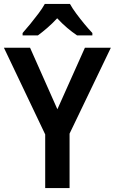

<svg xmlns="http://www.w3.org/2000/svg" viewBox="-20 -957 584 977"><path d="M272 -401 412 -714H544L334 -277V0H210V-273L0 -714H133ZM336 -937Q348 -915 368 -888Q388 -861 409.5 -835Q431 -809 450 -789V-777H372Q348 -793 322 -815Q296 -837 271 -864Q246 -837 220.5 -815Q195 -793 173 -777H95V-789Q113 -809 134.5 -835.5Q156 -862 176 -888.5Q196 -915 208 -937Z"/></svg>

Font: Noto Sans Devanagari SemiCondensed SemiBold
Style: Regular
Weight: 600
Width: 4
Designer: Jelle Bosma - Monotype Design Team
Foundry: Monotype Imaging Inc.
Version: Version 2.004; ttfautohint (v1.8.4.7-5d5b)